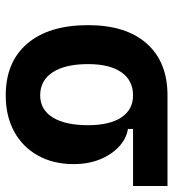

<svg xmlns="http://www.w3.org/2000/svg" viewBox="10 -568 567 626"><g transform="rotate(90 293.0 -254.5)"><path d="M290.5 9.8Q181.6 9.8 121.6 -60.5Q61.5 -130.9 61.5 -258.8Q61.5 -382.3 121.6 -450Q181.6 -517.6 290.5 -517.6H585.9V-405.3H399.9V-388.7Q432.6 -383.3 458.7 -358.4Q484.9 -333.5 499.8 -295.7Q514.6 -257.8 514.6 -212.4Q514.6 -145.5 486.8 -95.5Q459 -45.4 408.7 -17.8Q358.4 9.8 290.5 9.8ZM290.5 -102.5Q336.9 -102.5 362.3 -143.3Q387.7 -184.1 387.7 -258.8Q387.7 -329.1 362.3 -367.2Q336.9 -405.3 290.5 -405.3Q241.7 -405.3 215.1 -367.2Q188.5 -329.1 188.5 -258.8Q188.5 -184.1 215.1 -143.3Q241.7 -102.5 290.5 -102.5Z"/></g></svg>

Font: Caskaydia Cove SemiBold
Style: Regular
Weight: 600
Monospace: yes
Designer: Aaron Bell
Foundry: Saja Typeworks
Version: Version 4.300; ttfautohint (v1.8.3)